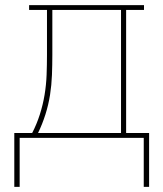

<svg xmlns="http://www.w3.org/2000/svg" viewBox="-20 -540 640 752"><path d="M36 192V-19H106Q124 -54 136 -91.5Q148 -129 154.5 -168Q161 -207 162.5 -246.5Q164 -286 164 -325V-501H94V-520H544V-501H474V-19H564V192H543V0H57V192ZM454 -19V-501H185V-325Q185 -286 183.5 -246.5Q182 -207 176 -168.5Q170 -130 158 -92Q146 -54 129 -19Z"/></svg>

Font: Iosevka Etoile Thin
Style: Regular
Weight: 100
Designer: Belleve Invis
Foundry: Belleve Invis
Version: Version 22.1.2; ttfautohint (v1.8.4)